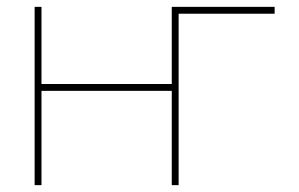

<svg xmlns="http://www.w3.org/2000/svg" viewBox="-20 -540 872 560"><path d="M781 -520V-500H501V0H481V-275H101V0H81V-520H101V-295H481V-520Z"/></svg>

Font: Mplus 1p Thin
Style: Regular
Weight: 250
Version: Version 1.061